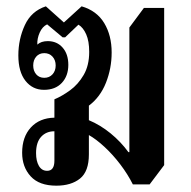

<svg xmlns="http://www.w3.org/2000/svg" viewBox="-20 -577 604 607"><path d="M158 10Q104 10 77 -19.5Q50 -49 50 -94Q50 -144 77.5 -174Q105 -204 152 -205V-263Q176 -273 201.5 -291.5Q227 -310 244.5 -340Q262 -370 262 -413Q262 -447 252.5 -468.5Q243 -490 228 -499L186 -459H178L129 -500Q114 -493 105.5 -474Q97 -455 98 -436Q110 -447 131 -447Q160 -447 178 -426.5Q196 -406 196 -372Q196 -337 175.5 -315Q155 -293 119 -293Q83 -293 60.5 -321.5Q38 -350 38 -402Q38 -453 58.5 -497.5Q79 -542 125 -557L182 -506L238 -557Q286 -543 309.5 -504Q333 -465 333 -411Q333 -361 315 -315.5Q297 -270 261 -243V-197Q297 -182 329.5 -155.5Q362 -129 386 -96H389V-490L435 -552H499V-55L453 6H400Q384 -26 360.5 -57Q337 -88 310.5 -112.5Q284 -137 261 -150V-89Q261 -35 233 -12.5Q205 10 158 10ZM120 -331Q136 -331 146 -342Q156 -353 156 -370Q156 -387 146 -398Q136 -409 120 -409Q104 -409 94.5 -398Q85 -387 85 -370Q85 -353 94.5 -342Q104 -331 120 -331ZM129 -37Q152 -37 152 -69V-162Q126 -162 110 -144.5Q94 -127 94 -93Q94 -68 103 -52.5Q112 -37 129 -37Z"/></svg>

Font: Noto Serif Thai Condensed SemiBold
Style: Regular
Weight: 600
Width: 3
Designer: Monotype Design Team
Foundry: Monotype Imaging Inc.
Version: Version 2.002; ttfautohint (v1.8.4.7-5d5b)